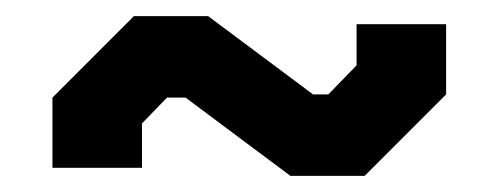

<svg xmlns="http://www.w3.org/2000/svg" viewBox="-20 -391 618 238"><path d="M210 -270H187L156 -238V-183H45V-270L146 -371H238L368 -274H387L422 -310V-361H533V-274L432 -173H340Z"/></svg>

Font: Chakra Petch SemiBold
Style: Regular
Weight: 600
Designer: Katatrad Aksorn Co.,Ltd.
Foundry: Cadson Demak Co.,Ltd.
Version: Version 1.000; ttfautohint (v1.6)